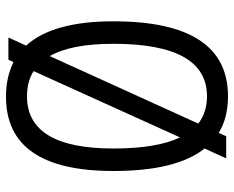

<svg xmlns="http://www.w3.org/2000/svg" viewBox="-90 -677 780 640"><g transform="rotate(90 300.0 -357.0)"><path d="M434 -721H508L475 -649Q550 -555 550 -345Q550 14 301 13Q268 13 239.5 6.5Q211 0 187 -12L179 5H105L132 -54Q51 -143 51 -345Q51 -727 301 -727Q373 -727 423 -696ZM126 -345Q126 -204 167 -133L392 -628Q354 -657 301 -657Q126 -657 126 -345ZM217 -79Q252 -57 301 -57Q475 -57 475 -345Q475 -490 438 -567Z"/></g></svg>

Font: Orbit
Style: Regular
Weight: 400
Designer: Sooun Cho
Foundry: JAMO
Version: Version 1.000; ttfautohint (v1.8.4.7-5d5b);gftools[0.9.29]